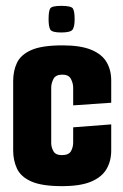

<svg xmlns="http://www.w3.org/2000/svg" viewBox="-20 -631 421 656"><path d="M192 5Q123 5 87 -11Q51 -27 38 -55Q25 -83 25 -117V-354Q25 -389 38 -416.5Q51 -444 87 -460Q123 -476 194 -476Q255 -476 291.5 -461Q328 -446 344 -419Q360 -392 360 -356V-280L230 -271V-332Q230 -346 222.5 -361Q215 -376 193 -376Q170 -376 162.5 -361Q155 -346 155 -332V-142Q155 -128 162.5 -114.5Q170 -101 191 -101Q215 -101 222.5 -114.5Q230 -128 230 -144V-196L360 -206V-117Q360 -81 344 -53.5Q328 -26 291.5 -10.5Q255 5 192 5ZM189 -520Q157 -520 151.5 -530.5Q146 -541 146 -565Q146 -593 151.5 -602Q157 -611 189 -611Q223 -611 229 -602Q235 -593 235 -565Q235 -541 228.5 -530.5Q222 -520 189 -520Z"/></svg>

Font: Smooch Sans Thin ExtraBold
Style: Regular
Weight: 800
Version: Version 1.010